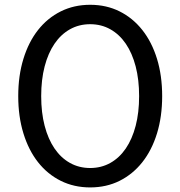

<svg xmlns="http://www.w3.org/2000/svg" viewBox="-20 -784 769 818"><path d="M364.1 14.5Q295.5 14.5 238.9 -13.6Q182.3 -41.8 142 -93Q101.8 -144.1 79.8 -215.7Q57.7 -287.3 57.7 -374.5Q57.7 -461.8 79.8 -533.4Q101.8 -605 142 -656.1Q182.3 -707.3 238.9 -735.5Q295.5 -763.6 364.1 -763.6Q433.2 -763.6 489.5 -735.5Q545.9 -707.3 586.4 -656.1Q626.8 -605 648.9 -533.4Q670.9 -461.8 670.9 -374.5Q670.9 -287.3 648.9 -215.7Q626.8 -144.1 586.4 -93Q545.9 -41.8 489.5 -13.6Q433.2 14.5 364.1 14.5ZM364.1 -68.2Q411.4 -68.2 450 -89.8Q488.6 -111.4 515.9 -151.4Q543.2 -191.4 558 -248Q572.7 -304.5 572.7 -374.5Q572.7 -444.5 558 -501.1Q543.2 -557.7 515.9 -597.7Q488.6 -637.7 450 -659.3Q411.4 -680.9 364.1 -680.9Q316.8 -680.9 278.2 -659.3Q239.5 -637.7 212.3 -597.7Q185 -557.7 170.2 -501.1Q155.5 -444.5 155.5 -374.5Q155.5 -304.5 170.2 -248Q185 -191.4 212.3 -151.4Q239.5 -111.4 278.2 -89.8Q316.8 -68.2 364.1 -68.2Z"/></svg>

Font: Spartan Med
Style: Regular
Weight: 500
Designer: Matt Bailey, Mirko Velimirovic
Foundry: Matt Bailey
Version: Version 1.005